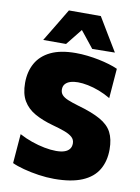

<svg xmlns="http://www.w3.org/2000/svg" viewBox="-104 -1035 815 1117"><g transform="rotate(10 304.0 -476.0)"><path d="M295.5 14.5Q251 14.5 203.2 7.5Q155.5 0.5 113.5 -10.8Q71.5 -22 45 -34.5L59 -208Q94 -189 132.8 -175.5Q171.5 -162 209 -154.8Q246.5 -147.5 278.5 -147.5Q307 -147.5 326.8 -154Q346.5 -160.5 357 -173.8Q367.5 -187 367.5 -207.5Q367.5 -230 351 -244.5Q334.5 -259 304.2 -270Q274 -281 233 -292Q170 -309.5 125.2 -335Q80.5 -360.5 56.5 -401.2Q32.5 -442 32.5 -506.5Q32.5 -573 60.5 -623Q88.5 -673 146.2 -700.8Q204 -728.5 293.5 -728.5Q327.5 -728.5 362.5 -724.5Q397.5 -720.5 430.8 -713.8Q464 -707 493.2 -698.2Q522.5 -689.5 544 -679.5L530 -504Q497 -523.5 462.2 -536.8Q427.5 -550 394.8 -556.5Q362 -563 336 -563Q310.5 -563 291.2 -557Q272 -551 261 -538.5Q250 -526 250 -506.5Q250 -487 261.5 -474Q273 -461 297 -451Q321 -441 358 -430Q443.5 -406 493 -378.2Q542.5 -350.5 563.2 -310.5Q584 -270.5 584 -210Q584 -140.5 554.2 -90Q524.5 -39.5 460.5 -12.5Q396.5 14.5 295.5 14.5ZM383 -768.5Q358 -800 333 -831.2Q308 -862.5 282 -894.5H327Q302 -863 277.2 -832Q252.5 -801 228 -770.5H93Q122 -818.5 151.5 -867.2Q181 -916 210.5 -965.5H399Q428.5 -916 458 -867.2Q487.5 -818.5 516.5 -770.5Z"/></g></svg>

Font: Commissioner Thin ExtraBold
Style: Regular
Weight: 800
Version: Version 1.000